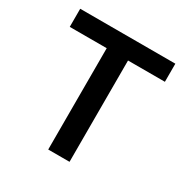

<svg xmlns="http://www.w3.org/2000/svg" viewBox="-165 -870 986 1013"><g transform="rotate(30 327.5 -364.0)"><path d="M37.6 -617.2V-727.5H617.2V-617.2H392.6V0H262.7V-617.2Z"/></g></svg>

Font: Inter 17pt SemiBold
Style: Regular
Weight: 600
Version: Version 4.001;git-66647c0bb